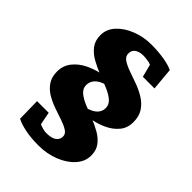

<svg xmlns="http://www.w3.org/2000/svg" viewBox="-204 -776 876 876"><g transform="rotate(45 234.5 -338.0)"><path d="M225.6 -241.2 206.1 -259.8Q256.8 -267.6 280.8 -285.2Q304.7 -302.7 304.7 -330.1Q304.7 -352.5 286.6 -368.2Q268.6 -383.8 239.7 -396Q210.9 -408.2 178.2 -420.9Q145.5 -433.6 116.7 -449.7Q87.9 -465.8 69.8 -489.7Q51.8 -513.7 51.8 -547.9Q51.8 -586.9 79.6 -617.2Q107.4 -647.5 152.3 -665Q197.3 -682.6 248 -682.6Q291 -682.6 329.1 -676.3Q367.2 -669.9 388.7 -659.2L398.4 -550.8H323.2L307.6 -612.3Q297.9 -617.2 281.7 -619.1Q265.6 -621.1 256.8 -621.1Q232.4 -621.1 216.8 -610.8Q201.2 -600.6 201.2 -579.1Q201.2 -560.5 218.3 -548.8Q235.4 -537.1 262.7 -527.3Q290 -517.6 320.3 -506.8Q350.6 -496.1 377.9 -479.5Q405.3 -462.9 422.4 -437.5Q439.5 -412.1 439.5 -373Q439.5 -336.9 418.5 -311Q397.5 -285.2 364.7 -269.5Q332 -253.9 294.9 -247.1Q257.8 -240.2 225.6 -241.2ZM208 7.8Q159.2 7.8 121.6 0Q84 -7.8 62.5 -19.5L60.5 -130.9H135.7L147.5 -69.3Q158.2 -63.5 171.9 -60.5Q185.5 -57.6 192.4 -57.6Q226.6 -57.6 242.7 -69.3Q258.8 -81.1 258.8 -100.6Q258.8 -117.2 242.2 -127.9Q225.6 -138.7 199.7 -147.5Q173.8 -156.2 144 -166.5Q114.3 -176.8 88.4 -191.9Q62.5 -207 45.9 -231Q29.3 -254.9 29.3 -291Q29.3 -329.1 51.3 -356.9Q73.2 -384.8 107.4 -401.9Q141.6 -418.9 180.7 -427.2Q219.7 -435.5 253.9 -434.6L271.5 -416Q216.8 -407.2 191.9 -388.7Q167 -370.1 167 -340.8Q167 -319.3 184.6 -304.2Q202.1 -289.1 230 -277.3Q257.8 -265.6 289.1 -253.4Q320.3 -241.2 348.1 -225.6Q376 -210 393.6 -187Q411.1 -164.1 411.1 -129.9Q411.1 -91.8 383.3 -60.5Q355.5 -29.3 309.1 -10.7Q262.7 7.8 208 7.8Z"/></g></svg>

Font: Crimson Pro Black
Style: Regular
Weight: 900
Designer: Jacques Le Bailly
Foundry: Baron von Fonthausen
Version: Version 1.003